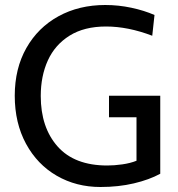

<svg xmlns="http://www.w3.org/2000/svg" viewBox="-20 -734 712 768"><path d="M39 -351Q39 -460 85.5 -542Q132 -624 214 -669Q296 -714 401 -714Q454 -714 505.5 -703Q557 -692 598 -674L589 -591Q492 -628 404 -628Q317 -628 258.5 -591.5Q200 -555 171.5 -492.5Q143 -430 143 -350Q143 -224 210.5 -148Q278 -72 409 -72Q437 -72 469 -76.5Q501 -81 526 -91V-265H416V-351H621V-39Q577 -15 515.5 -0.5Q454 14 382 14Q285 14 207 -31Q129 -76 84 -159Q39 -242 39 -351Z"/></svg>

Font: Cabin
Style: Regular
Weight: 400
Designer: Pablo Impallari
Foundry: Pablo Impallari. http://www.impallari.com Igino Marini. http://www.ikern.com
Version: Version 2.001